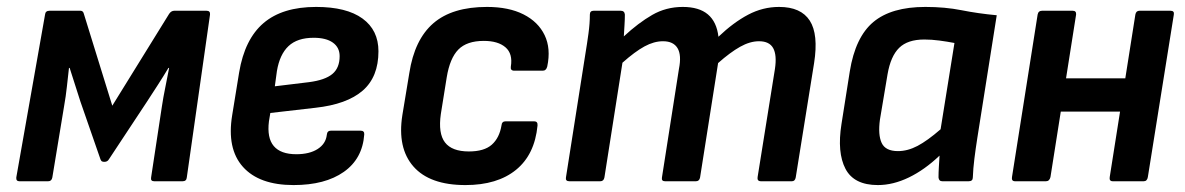

<svg xmlns="http://www.w3.org/2000/svg" viewBox="-20 -523 3420 554"><path d="M36 0Q26 0 27 -11L110 -481Q111 -492 123 -492H212Q220 -492 222 -483L304 -218L468 -483Q474 -492 483 -492H576Q587 -492 586 -481L519 -11Q518 0 507 0H425Q414 0 416 -11L447 -215Q451 -242 457 -271Q463 -300 468 -327H466Q451 -302 434.5 -276.5Q418 -251 403 -228L294 -63Q290 -56 281 -56Q278 -56 275 -57Q272 -58 270 -63L212 -230Q205 -253 196.5 -278.5Q188 -304 181 -327H179Q176 -301 173 -273Q170 -245 165 -217L131 -11Q129 0 119 0Z M827 11Q728 11 681 -41.5Q634 -94 650 -191L670 -314Q686 -410 740.5 -456.5Q795 -503 892 -503Q980 -503 1026 -469.5Q1072 -436 1072 -375Q1072 -301 1026.5 -261.5Q981 -222 890 -212L760 -197L756 -173Q750 -125 770 -101.5Q790 -78 835 -78Q873 -78 896.5 -93Q920 -108 923 -134Q924 -146 935 -146H1020Q1032 -146 1031 -135Q1026 -65 972 -27Q918 11 827 11ZM773 -274 872 -286Q918 -292 939 -309.5Q960 -327 960 -361Q960 -386 940.5 -400Q921 -414 885 -414Q838 -414 812.5 -390Q787 -366 779 -318Z M1323 11Q1220 11 1173 -42.5Q1126 -96 1141 -191L1161 -312Q1176 -409 1230.5 -456Q1285 -503 1385 -503Q1448 -503 1490.5 -481.5Q1533 -460 1551.5 -421.5Q1570 -383 1559 -331Q1556 -319 1546 -319H1464Q1452 -319 1454 -331Q1460 -368 1438.5 -386.5Q1417 -405 1376 -405Q1327 -405 1302.5 -380Q1278 -355 1269 -300L1252 -194Q1244 -138 1264 -112Q1284 -86 1333 -86Q1377 -86 1399 -105.5Q1421 -125 1427 -161Q1428 -173 1439 -173H1521Q1532 -173 1531 -161Q1523 -77 1469 -33Q1415 11 1323 11Z M1623 0Q1611 0 1613 -11L1669 -367Q1674 -397 1678 -426.5Q1682 -456 1682 -481Q1682 -492 1693 -492H1771Q1782 -492 1783 -481Q1783 -467 1782 -451.5Q1781 -436 1780 -418Q1822 -457 1862 -480Q1902 -503 1950 -503Q1997 -503 2022.5 -481.5Q2048 -460 2053 -417Q2096 -458 2138.5 -480.5Q2181 -503 2228 -503Q2291 -503 2316.5 -463.5Q2342 -424 2329 -341L2276 -11Q2274 0 2265 0H2176Q2164 0 2166 -12L2216 -324Q2222 -364 2211 -384Q2200 -404 2170 -404Q2144 -404 2115.5 -388Q2087 -372 2052 -341L2000 -11Q1998 0 1988 0H1899Q1888 0 1890 -11L1939 -324Q1947 -364 1935 -384Q1923 -404 1893 -404Q1867 -404 1839.5 -389Q1812 -374 1776 -342L1724 -11Q1722 0 1712 0Z M2513 11Q2444 11 2419.5 -36Q2395 -83 2408 -165L2432 -317Q2448 -416 2500 -459.5Q2552 -503 2650 -503Q2707 -503 2754.5 -493.5Q2802 -484 2856 -479L2800 -125Q2795 -93 2791.5 -65Q2788 -37 2787 -11Q2787 0 2775 0H2699Q2689 0 2688 -11Q2688 -25 2689 -41.5Q2690 -58 2691 -74Q2648 -33 2602.5 -11Q2557 11 2513 11ZM2571 -87Q2599 -87 2627.5 -102Q2656 -117 2694 -150L2734 -399Q2713 -403 2690.5 -406Q2668 -409 2647 -409Q2599 -409 2574.5 -385Q2550 -361 2541 -309L2519 -178Q2513 -134 2524 -110.5Q2535 -87 2571 -87Z M3191 0Q3180 0 3182 -12L3256 -481Q3258 -492 3268 -492H3357Q3369 -492 3367 -481L3292 -12Q3290 0 3280 0ZM2909 0Q2898 0 2900 -12L2974 -481Q2976 -492 2987 -492H3075Q3086 -492 3085 -481L3011 -12Q3008 0 2998 0ZM3027 -201 3042 -297H3247L3232 -201Z"/></svg>

Font: Sofia Sans Semi Condensed
Style: Bold Italic
Weight: 700
Italic angle: -9°
Version: Version 4.100